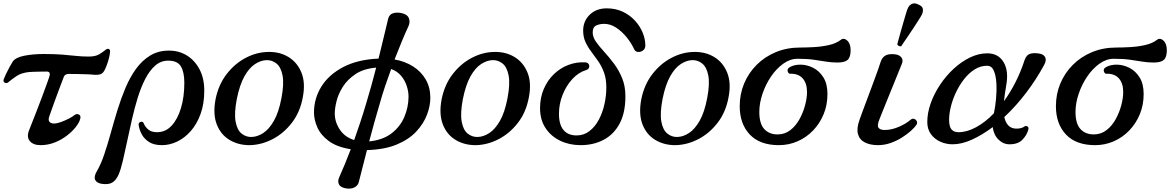

<svg xmlns="http://www.w3.org/2000/svg" viewBox="-21 -840 6899 1127"><path d="M217 12Q174 12 154 -12Q134 -36 150 -76Q153 -84 165 -114.5Q177 -145 193.5 -187Q210 -229 226 -272Q242 -315 254.5 -349.5Q267 -384 271 -399Q273 -407 269 -413.5Q265 -420 253 -420Q236 -420 214.5 -419.5Q193 -419 174.5 -418.5Q156 -418 148 -417Q105 -412 78.5 -395Q52 -378 26 -356Q17 -349 6.5 -355Q-4 -361 1 -375Q5 -386 14.5 -406Q24 -426 35 -446.5Q46 -467 54 -479Q71 -503 122 -513Q173 -523 236 -523Q300 -523 344 -519.5Q388 -516 424 -512Q460 -508 500 -508Q540 -508 562.5 -522Q585 -536 598 -547Q609 -556 617.5 -552.5Q626 -549 625 -536Q624 -518 617.5 -494.5Q611 -471 603 -450.5Q595 -430 588 -420Q579 -407 566 -403.5Q553 -400 534 -401Q517 -403 488.5 -404Q460 -405 430.5 -405.5Q401 -406 380 -406Q373 -406 365 -402Q357 -398 354 -390Q350 -380 341 -356Q332 -332 320.5 -301.5Q309 -271 298 -240.5Q287 -210 279 -187Q271 -164 268 -156Q261 -136 269 -125.5Q277 -115 296 -115Q313 -115 336.5 -123.5Q360 -132 382.5 -143.5Q405 -155 417 -165Q428 -174 441.5 -168Q455 -162 450 -143Q445 -122 425 -96Q405 -70 373 -45Q341 -20 301 -4Q261 12 217 12Z M576 239Q546 234 537.5 215.5Q529 197 547 166Q571 125 590.5 67.5Q610 10 628.5 -57Q647 -124 668 -192.5Q689 -261 715.5 -324Q742 -387 777.5 -436Q813 -485 860.5 -514Q908 -543 971 -543Q1030 -543 1076.5 -514Q1123 -485 1150.5 -432.5Q1178 -380 1178 -308Q1178 -231 1156.5 -171.5Q1135 -112 1099 -71Q1063 -30 1019 -9Q975 12 930 12Q884 12 855.5 -5.5Q827 -23 812 -50Q797 -77 793 -105Q791 -121 804.5 -124.5Q818 -128 822 -117Q831 -95 849.5 -79.5Q868 -64 901 -64Q951 -64 986.5 -102.5Q1022 -141 1041.5 -206.5Q1061 -272 1061 -354Q1061 -416 1041 -450Q1021 -484 966 -484Q923 -484 890 -455Q857 -426 831.5 -376.5Q806 -327 787 -265Q768 -203 753 -137Q738 -71 725 -9Q712 53 700 104Q688 155 675 185Q661 217 639 231Q617 245 576 239Z M1447 12Q1380 13 1327.5 -18Q1275 -49 1251.5 -109.5Q1228 -170 1244 -256Q1261 -342 1308.5 -404Q1356 -466 1420.5 -500Q1485 -534 1552 -535Q1620 -537 1672 -505.5Q1724 -474 1748.5 -413.5Q1773 -353 1756 -267Q1740 -181 1692 -119Q1644 -57 1579.5 -23.5Q1515 10 1447 12ZM1456 -36Q1490 -37 1524 -59Q1558 -81 1586.5 -130.5Q1615 -180 1631 -264Q1647 -348 1637.5 -397Q1628 -446 1602 -467Q1576 -488 1543 -487Q1510 -486 1476 -464Q1442 -442 1414 -392.5Q1386 -343 1369 -259Q1353 -175 1362 -126Q1371 -77 1397 -56Q1423 -35 1456 -36Z M2006 265Q1976 259 1968 241Q1960 223 1970 201Q2004 125 2038 36Q1956 23 1908.5 -12.5Q1861 -48 1841.5 -93Q1822 -138 1822 -179Q1822 -262 1865.5 -332Q1909 -402 1994 -446.5Q2079 -491 2201 -496Q2222 -581 2237.5 -646.5Q2253 -712 2258 -732Q2265 -756 2287 -762.5Q2309 -769 2336 -763Q2370 -756 2379 -733Q2388 -710 2376 -685Q2360 -651 2339 -600.5Q2318 -550 2295 -491Q2357 -480 2404.5 -449.5Q2452 -419 2478.5 -372.5Q2505 -326 2505 -266Q2505 -219 2485.5 -167Q2466 -115 2423 -68.5Q2380 -22 2308.5 8Q2237 38 2133 41Q2118 100 2105.5 148.5Q2093 197 2085 229Q2080 250 2058.5 260.5Q2037 271 2006 265ZM2058 -18Q2076 -69 2094 -123Q2112 -177 2129 -235Q2144 -285 2159 -338Q2174 -391 2187 -443Q2114 -437 2066.5 -405.5Q2019 -374 1992 -331.5Q1965 -289 1954.5 -246.5Q1944 -204 1944 -174Q1944 -124 1973.5 -79.5Q2003 -35 2058 -18ZM2146 -10Q2226 -18 2277 -57Q2328 -96 2352.5 -154Q2377 -212 2377 -273Q2377 -303 2366.5 -335.5Q2356 -368 2333.5 -395Q2311 -422 2275 -435Q2257 -386 2240 -335.5Q2223 -285 2209 -235Q2192 -178 2176 -120.5Q2160 -63 2146 -10Z M2774 12Q2707 13 2654.5 -18Q2602 -49 2578.5 -109.5Q2555 -170 2571 -256Q2588 -342 2635.5 -404Q2683 -466 2747.5 -500Q2812 -534 2879 -535Q2947 -537 2999 -505.5Q3051 -474 3075.5 -413.5Q3100 -353 3083 -267Q3067 -181 3019 -119Q2971 -57 2906.5 -23.5Q2842 10 2774 12ZM2783 -36Q2817 -37 2851 -59Q2885 -81 2913.5 -130.5Q2942 -180 2958 -264Q2974 -348 2964.5 -397Q2955 -446 2929 -467Q2903 -488 2870 -487Q2837 -486 2803 -464Q2769 -442 2741 -392.5Q2713 -343 2696 -259Q2680 -175 2689 -126Q2698 -77 2724 -56Q2750 -35 2783 -36Z M3387 12Q3321 12 3267 -14Q3213 -40 3181 -88.5Q3149 -137 3149 -205Q3149 -267 3171 -318Q3193 -369 3230.5 -405Q3268 -441 3315.5 -459Q3363 -477 3414 -474Q3429 -473 3434.5 -463.5Q3440 -454 3436.5 -443.5Q3433 -433 3420 -429Q3374 -415 3338 -375.5Q3302 -336 3281 -282.5Q3260 -229 3260 -172Q3260 -108 3287 -76.5Q3314 -45 3363 -45Q3406 -45 3439 -70.5Q3472 -96 3494 -137.5Q3516 -179 3527 -228.5Q3538 -278 3538 -327Q3538 -377 3524.5 -414Q3511 -451 3490.5 -480.5Q3470 -510 3449.5 -537Q3429 -564 3415.5 -593.5Q3402 -623 3402 -660Q3402 -716 3440.5 -753.5Q3479 -791 3540 -791Q3593 -791 3635 -771Q3677 -751 3706.5 -718.5Q3736 -686 3751.5 -648Q3767 -610 3767 -573Q3767 -554 3753.5 -544Q3740 -534 3724.5 -535Q3709 -536 3702 -550Q3685 -587 3657.5 -621Q3630 -655 3596 -677.5Q3562 -700 3525 -700Q3500 -700 3479 -690.5Q3458 -681 3458 -650Q3458 -622 3477.5 -594.5Q3497 -567 3525.5 -536Q3554 -505 3582.5 -467Q3611 -429 3630.5 -382Q3650 -335 3650 -275Q3650 -178 3616 -114.5Q3582 -51 3522.5 -19.5Q3463 12 3387 12Z M3946 12Q3879 13 3826.5 -18Q3774 -49 3750.5 -109.5Q3727 -170 3743 -256Q3760 -342 3807.5 -404Q3855 -466 3919.5 -500Q3984 -534 4051 -535Q4119 -537 4171 -505.5Q4223 -474 4247.5 -413.5Q4272 -353 4255 -267Q4239 -181 4191 -119Q4143 -57 4078.5 -23.5Q4014 10 3946 12ZM3955 -36Q3989 -37 4023 -59Q4057 -81 4085.5 -130.5Q4114 -180 4130 -264Q4146 -348 4136.5 -397Q4127 -446 4101 -467Q4075 -488 4042 -487Q4009 -486 3975 -464Q3941 -442 3913 -392.5Q3885 -343 3868 -259Q3852 -175 3861 -126Q3870 -77 3896 -56Q3922 -35 3955 -36Z M4551 12Q4439 12 4380 -50.5Q4321 -113 4321 -217Q4321 -288 4347 -350Q4373 -412 4420.5 -459.5Q4468 -507 4533 -534Q4598 -561 4676 -561Q4712 -561 4757 -563.5Q4802 -566 4844.5 -575.5Q4887 -585 4914 -606Q4932 -620 4952 -602Q4972 -584 4972 -545Q4972 -505 4955 -489Q4938 -473 4895 -473Q4859 -473 4826.5 -478.5Q4794 -484 4755 -489.5Q4716 -495 4660 -495Q4617 -495 4576.5 -466Q4536 -437 4504.5 -390.5Q4473 -344 4454.5 -289Q4436 -234 4436 -183Q4436 -114 4465 -82.5Q4494 -51 4543 -51Q4586 -51 4618.5 -76.5Q4651 -102 4672.5 -141.5Q4694 -181 4705 -223.5Q4716 -266 4716 -299Q4716 -352 4690 -380.5Q4664 -409 4617 -407Q4607 -407 4602.5 -421.5Q4598 -436 4615 -446Q4642 -461 4679 -460.5Q4716 -460 4752 -442Q4788 -424 4812 -386Q4836 -348 4836 -288Q4836 -224 4813.5 -169.5Q4791 -115 4751.5 -74Q4712 -33 4660.5 -10.5Q4609 12 4551 12Z M5133 12Q5087 12 5055.5 -4Q5024 -20 5015 -53.5Q5006 -87 5025 -139Q5029 -151 5041.5 -184.5Q5054 -218 5070.5 -262Q5087 -306 5103.5 -350.5Q5120 -395 5132.5 -430Q5145 -465 5149 -479Q5156 -500 5173 -512Q5190 -524 5225 -522Q5257 -520 5269.5 -503.5Q5282 -487 5273 -466Q5269 -456 5256 -424Q5243 -392 5226 -350Q5209 -308 5191.5 -265Q5174 -222 5160.5 -188.5Q5147 -155 5142 -142Q5126 -104 5135.5 -90.5Q5145 -77 5172 -77Q5213 -77 5256 -96Q5299 -115 5324 -137Q5335 -146 5345.5 -142Q5356 -138 5360.5 -128Q5365 -118 5358 -107Q5349 -93 5327 -73Q5305 -53 5274.5 -33.5Q5244 -14 5207.5 -1Q5171 12 5133 12ZM5269.2 -569Q5262.6 -566.4 5255.2 -570.2Q5247.8 -574 5245.7 -579.7Q5246.8 -583.8 5252.3 -604.3Q5257.8 -624.8 5265.9 -653.7Q5274 -682.6 5282.6 -711.8Q5291.1 -741 5298 -764.1Q5304.9 -787.1 5309 -794.1Q5316.1 -809.7 5332 -817.2Q5347.9 -824.6 5369.2 -813.8Q5393.6 -803.6 5395.9 -787.6Q5398.2 -771.6 5391 -756Q5387.5 -748.1 5374.8 -728.1Q5362.1 -708.1 5345.3 -682.2Q5328.5 -656.3 5311.6 -631.6Q5294.7 -606.8 5282.7 -589.5Q5270.8 -572.2 5269.2 -569Z M5570 7Q5532 7 5498 -8.5Q5464 -24 5443 -53Q5422 -82 5422 -124Q5422 -177 5442 -233.5Q5462 -290 5497 -342.5Q5532 -395 5577 -436.5Q5622 -478 5672.5 -502.5Q5723 -527 5774 -527Q5839 -527 5870 -475Q5901 -423 5885 -337Q5881 -312 5877.5 -289.5Q5874 -267 5872 -246Q5909 -297 5940 -358Q5971 -419 5993 -487Q6004 -519 6028 -525Q6052 -531 6082 -525Q6105 -521 6114 -504Q6123 -487 6108 -459Q6062 -374 6002 -295Q5942 -216 5874 -153Q5889 -85 5945 -85Q5962 -85 5973.5 -88.5Q5985 -92 5993 -98Q6000 -103 6009.5 -98Q6019 -93 6015 -79Q6007 -48 5981 -20.5Q5955 7 5905 7Q5868 7 5840 -20.5Q5812 -48 5806 -94Q5745 -48 5684.5 -20.5Q5624 7 5570 7ZM5605 -64Q5655 -64 5709 -93.5Q5763 -123 5813 -175Q5821 -212 5825.5 -259.5Q5830 -307 5827.5 -351.5Q5825 -396 5812.5 -425Q5800 -454 5773 -454Q5734 -454 5700 -432.5Q5666 -411 5638.5 -376Q5611 -341 5591 -299Q5571 -257 5560.5 -214.5Q5550 -172 5550 -137Q5550 -97 5564 -80.5Q5578 -64 5605 -64Z M6407 12Q6295 12 6236 -50.5Q6177 -113 6177 -217Q6177 -288 6203 -350Q6229 -412 6276.5 -459.5Q6324 -507 6389 -534Q6454 -561 6532 -561Q6568 -561 6613 -563.5Q6658 -566 6700.5 -575.5Q6743 -585 6770 -606Q6788 -620 6808 -602Q6828 -584 6828 -545Q6828 -505 6811 -489Q6794 -473 6751 -473Q6715 -473 6682.5 -478.5Q6650 -484 6611 -489.5Q6572 -495 6516 -495Q6473 -495 6432.5 -466Q6392 -437 6360.5 -390.5Q6329 -344 6310.5 -289Q6292 -234 6292 -183Q6292 -114 6321 -82.5Q6350 -51 6399 -51Q6442 -51 6474.5 -76.5Q6507 -102 6528.5 -141.5Q6550 -181 6561 -223.5Q6572 -266 6572 -299Q6572 -352 6546 -380.5Q6520 -409 6473 -407Q6463 -407 6458.5 -421.5Q6454 -436 6471 -446Q6498 -461 6535 -460.5Q6572 -460 6608 -442Q6644 -424 6668 -386Q6692 -348 6692 -288Q6692 -224 6669.5 -169.5Q6647 -115 6607.5 -74Q6568 -33 6516.5 -10.5Q6465 12 6407 12Z"/></svg>

Font: Zen Old Mincho Black
Style: Regular
Weight: 900
Designer: Yoshimichi Ohira
Foundry: Positype
Version: Version 1.001